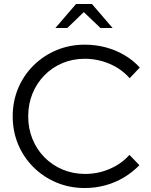

<svg xmlns="http://www.w3.org/2000/svg" viewBox="-20 -936 762 967"><path d="M407 11Q331 11 265 -16.5Q199 -44 149 -93.5Q99 -143 71.5 -208.5Q44 -274 44 -350Q44 -426 71.5 -491.5Q99 -557 149 -606.5Q199 -656 265 -683.5Q331 -711 407 -711Q462 -711 512.5 -697.5Q563 -684 606.5 -658.5Q650 -633 684 -596L633 -542Q592 -589 532 -614.5Q472 -640 407 -640Q346 -640 294 -618Q242 -596 203.5 -556.5Q165 -517 143.5 -464.5Q122 -412 122 -350Q122 -289 143.5 -236Q165 -183 204 -143.5Q243 -104 295.5 -82Q348 -60 409 -60Q474 -60 533 -85.5Q592 -111 632 -156L682 -104Q647 -68 603.5 -42Q560 -16 510 -2.5Q460 11 407 11ZM486 -795 402 -875 319 -795H259L363 -916H443L547 -795Z"/></svg>

Font: Red Hat Display Variable
Style: Regular
Weight: 400
Designer: Pentagram, MCKL
Foundry: Pentagram, MCKL
Version: Version 1.021